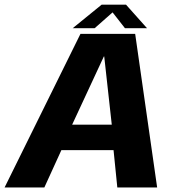

<svg xmlns="http://www.w3.org/2000/svg" viewBox="-44 -825 793 845"><path d="M-23.8 0H151.2L226.2 -164.4H455.7L472.3 0H647.6L550.9 -675.9H310.1ZM273.5 -276.3 413 -576.4H414.7L447.9 -276.3ZM276.1 -701H372.7L451.5 -770.5L505.8 -701H602.9L510.5 -804.6H403.5Z"/></svg>

Font: Anybody Thin
Style: Italic
Weight: 100
Italic angle: -10°
Designer: Tyler Finck
Foundry: Etcetera Type Company
Version: Version 1.114;gftools[0.9.25]